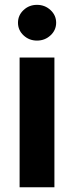

<svg xmlns="http://www.w3.org/2000/svg" viewBox="-20 -788 311 808"><path d="M62.5 0V-545.9H209V0ZM135.7 -617.2Q102.5 -617.2 79.1 -639.2Q55.7 -661.1 55.7 -692.4Q55.7 -723.6 79.1 -745.6Q102.5 -767.6 135.7 -767.6Q168.9 -767.6 192.6 -745.6Q216.3 -723.6 216.3 -692.4Q216.3 -661.1 192.6 -639.2Q168.9 -617.2 135.7 -617.2Z"/></svg>

Font: Inter
Style: Bold
Weight: 700
Designer: Rasmus Andersson
Foundry: rsms
Version: Version 4.001;git-9221beed3